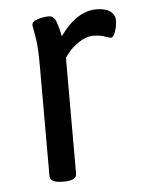

<svg xmlns="http://www.w3.org/2000/svg" viewBox="-44 -566 454 604"><g transform="rotate(-5 183.0 -263.5)"><path d="M321 -436Q317 -436 301.5 -441.5Q286 -447 266 -447Q243 -447 220 -431.5Q197 -416 186 -401L174 -386V-20Q174 2 134 2H130Q90 2 90 -20V-371Q90 -394 89 -415Q88 -436 86 -449.5Q84 -463 82 -473.5Q80 -484 79 -490Q78 -496 78 -497Q78 -509 97 -514.5Q116 -520 132 -520Q137 -520 141 -518Q145 -516 148.5 -511.5Q152 -507 154 -502.5Q156 -498 158 -490.5Q160 -483 161.5 -478.5Q163 -474 164.5 -465.5Q166 -457 167 -454Q220 -529 283 -529Q311 -529 326 -518Q341 -507 341 -490Q341 -473 335 -454.5Q329 -436 321 -436Z"/></g></svg>

Font: mmAsap
Style: Regular
Weight: 400
Designer: Pablo Cosgaya
Foundry: Omnibus-Type
Version: Version 1.001